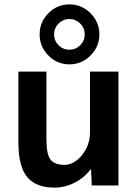

<svg xmlns="http://www.w3.org/2000/svg" viewBox="-20 -847 630 877"><path d="M192 -520V-210Q192 -143 210.5 -118.5Q229 -94 274 -94Q318 -94 354.5 -138.5Q391 -183 391 -243V-520H521V0H399L396 -73H394Q364 -34 320 -12Q276 10 229 10Q144 10 104 -38.5Q64 -87 64 -197V-520ZM393.5 -786.5Q434 -746 434 -690Q434 -634 393.5 -593.5Q353 -553 297 -553Q241 -553 201 -593.5Q161 -634 161 -690Q161 -746 201 -786.5Q241 -827 297 -827Q353 -827 393.5 -786.5ZM346.5 -640.5Q367 -661 367 -690Q367 -719 346.5 -739.5Q326 -760 297 -760Q268 -760 247.5 -739.5Q227 -719 227 -690Q227 -661 247.5 -640.5Q268 -620 297 -620Q326 -620 346.5 -640.5Z"/></svg>

Font: Mplus 1p Bold
Style: Bold
Weight: 700
Version: Version 1.061